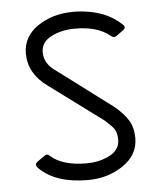

<svg xmlns="http://www.w3.org/2000/svg" viewBox="-48 -667 596 710"><g transform="rotate(-5 250.0 -312.5)"><path d="M250 -624.5Q308.1 -624.5 360.8 -605Q397.9 -590.3 428.2 -562Q441.9 -549.8 426.3 -539.6L402.3 -522Q392.1 -514.6 381.8 -522.9Q335 -562.5 250 -562Q201.2 -562 162.8 -542.5Q124.5 -522.9 124.5 -485.4Q124.5 -441.9 168 -413.1L369.1 -262.2Q402.3 -235.4 420.2 -207.5Q438 -179.7 438 -139.2Q438 -77.1 381.3 -38.6Q324.7 0 250 0Q130.9 0 70.3 -60.1Q55.7 -74.7 72.8 -85.9L96.7 -102.5Q107.9 -111.8 117.2 -101.6Q161.6 -62 250 -62Q298.8 -62 336.7 -81.8Q374.5 -101.6 374.5 -139.2Q374.5 -163.1 365.2 -178.2Q356.9 -190.4 332 -212.9L130.9 -361.8Q62.5 -411.6 62 -485.4Q62 -548.8 117.7 -586.7Q173.3 -624.5 250 -624.5Z"/></g></svg>

Font: GOSTRUS
Style: type_B
Weight: 400
Designer: Юрий и Татьяна Кривогуз
Version: Version 02.00